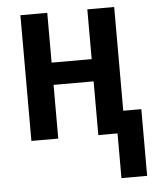

<svg xmlns="http://www.w3.org/2000/svg" viewBox="-53 -588 673 826"><g transform="rotate(-5 284.0 -175.0)"><path d="M438 193V0H355V-232H182V0H66V-543H182V-328H355V-543H471V-95H549V193Z"/></g></svg>

Font: Noto Sans Condensed SemiBold
Style: Regular
Weight: 600
Width: 3
Designer: Monotype Design Team
Foundry: Monotype Imaging Inc.
Version: Version 2.013; ttfautohint (v1.8.4.7-5d5b)